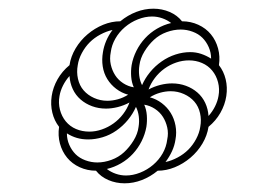

<svg xmlns="http://www.w3.org/2000/svg" viewBox="-20 -561 640 442"><path d="M227 -329Q239 -329 251.5 -332.5Q264 -336 275 -343Q260 -347 247.5 -356.5Q235 -366 227 -379Q219 -392 216.5 -408Q214 -424 217 -441Q219 -454 224.5 -467Q230 -480 239 -492Q225 -489 211 -481.5Q197 -474 186.5 -463.5Q176 -453 168.5 -439Q161 -425 159 -411Q156 -395 159.5 -379.5Q163 -364 172.5 -353Q182 -342 196.5 -335.5Q211 -329 227 -329ZM307 -365Q314 -381 325.5 -395Q337 -409 352 -419.5Q367 -430 384 -435.5Q401 -441 418 -441Q431 -441 443 -437Q455 -433 466 -426Q466 -440 460.5 -452.5Q455 -465 446 -474Q437 -483 423.5 -488Q410 -493 396 -493Q380 -493 363.5 -487Q347 -481 334.5 -469.5Q322 -458 312.5 -442.5Q303 -427 301 -411Q299 -399 300.5 -387Q302 -375 307 -365ZM288 -360Q283 -371 282 -384.5Q281 -398 283 -411Q286 -428 294 -444Q302 -460 314 -473Q326 -486 341.5 -495Q357 -504 374 -508Q365 -515 353.5 -519Q342 -523 330 -523Q314 -523 297.5 -516.5Q281 -510 267.5 -498.5Q254 -487 245.5 -472Q237 -457 235 -441Q232 -426 235 -412.5Q238 -399 245 -388Q252 -377 263.5 -369.5Q275 -362 288 -360ZM186 -258Q200 -258 214.5 -263Q229 -268 241.5 -277Q254 -286 263.5 -298.5Q273 -311 278 -325Q265 -318 251 -314.5Q237 -311 224 -311Q207 -311 192 -316.5Q177 -322 165.5 -332Q154 -342 147.5 -356Q141 -370 140 -386Q131 -376 125 -364Q119 -352 117 -340Q114 -324 118 -308.5Q122 -293 131.5 -281.5Q141 -270 155 -264Q169 -258 186 -258ZM460 -294Q469 -304 475 -316Q481 -328 483 -340Q486 -356 482 -371.5Q478 -387 468.5 -398.5Q459 -410 445 -416Q431 -422 415 -422Q400 -422 385.5 -417Q371 -412 358.5 -403Q346 -394 336.5 -381.5Q327 -369 322 -355Q335 -362 349 -365.5Q363 -369 376 -369Q393 -369 408 -363.5Q423 -358 434.5 -348Q446 -338 452.5 -324Q459 -310 460 -294ZM204 -187Q220 -187 236.5 -193Q253 -199 265.5 -210.5Q278 -222 287.5 -237.5Q297 -253 299 -269Q301 -281 299.5 -293Q298 -305 293 -315Q286 -299 274.5 -285Q263 -271 248 -260.5Q233 -250 216 -245Q199 -240 183 -240Q169 -240 157 -243.5Q145 -247 134 -254Q134 -240 139.5 -227.5Q145 -215 154 -206Q163 -197 176.5 -192Q190 -187 204 -187ZM361 -188Q375 -191 389 -198.5Q403 -206 413.5 -216.5Q424 -227 431.5 -241Q439 -255 441 -269Q444 -285 440.5 -300.5Q437 -316 427.5 -327Q418 -338 403.5 -344.5Q389 -351 373 -351Q361 -351 348.5 -347.5Q336 -344 325 -337Q340 -333 352.5 -323.5Q365 -314 373 -301Q381 -288 384 -272Q387 -256 384 -240Q382 -226 376 -213Q370 -200 361 -188ZM270 -157Q286 -157 302.5 -163.5Q319 -170 332.5 -181.5Q346 -193 354.5 -208Q363 -223 365 -240Q368 -254 365 -267.5Q362 -281 355 -292Q348 -303 336.5 -310.5Q325 -318 312 -320Q317 -309 318 -295.5Q319 -282 317 -269Q314 -252 306 -236Q298 -220 286 -207Q274 -194 258.5 -185Q243 -176 226 -172Q235 -165 246.5 -161Q258 -157 270 -157ZM267 -139Q247 -139 229.5 -146.5Q212 -154 201 -168Q181 -168 163.5 -176Q146 -184 134.5 -198Q123 -212 118 -230.5Q113 -249 116 -269Q105 -283 100.5 -301.5Q96 -320 99 -340Q102 -360 112.5 -378.5Q123 -397 140 -411Q143 -431 154 -449.5Q165 -468 181.5 -482Q198 -496 217.5 -504Q237 -512 257 -512Q274 -526 293.5 -533.5Q313 -541 333 -541Q353 -541 370.5 -533.5Q388 -526 399 -512Q419 -512 436.5 -504Q454 -496 465.5 -482Q477 -468 482 -449.5Q487 -431 484 -411Q495 -397 499.5 -378.5Q504 -360 501 -340Q498 -320 487.5 -301.5Q477 -283 460 -269Q457 -249 446 -230.5Q435 -212 418.5 -198Q402 -184 382.5 -176Q363 -168 343 -168Q326 -154 306.5 -146.5Q287 -139 267 -139Z"/></svg>

Font: Iosevka Thin Extended
Style: Italic
Weight: 100
Width: 7
Italic angle: -9°
Monospace: yes
Designer: Belleve Invis
Foundry: Belleve Invis
Version: Version 32.5.0; ttfautohint (v1.8.4)